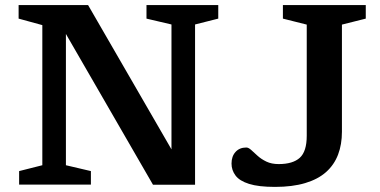

<svg xmlns="http://www.w3.org/2000/svg" viewBox="-20 -724 1492 753"><path d="M146 -76V-625.5L53 -651V-704H325.5L685 -82L652.5 -51.5V-628L554.5 -651V-704H836V-651L745 -628V0.5H580L209.5 -641L238.5 -646V-76L336.5 -53V0H55V-53ZM1321 -207Q1321 -157.5 1305.8 -117.5Q1290.5 -77.5 1258.8 -49.2Q1227 -21 1177 -6Q1127 9 1058.5 9Q994 9 956.8 -2.8Q919.5 -14.5 903.8 -35.5Q888 -56.5 888 -82.5Q888 -111 903.8 -128.2Q919.5 -145.5 946 -145.5Q954.5 -145.5 965.2 -135.8Q976 -126 990.2 -113Q1004.5 -100 1024.8 -90.2Q1045 -80.5 1073 -80.5Q1128.5 -80.5 1155.8 -105.2Q1183 -130 1183 -191.5V-627.5L1089.5 -651V-704H1414.5V-651L1321 -627.5Z"/></svg>

Font: Newsreader 7pt Medium
Style: Regular
Weight: 500
Designer: Hugues Gentile
Foundry: Production Type
Version: Version 1.003